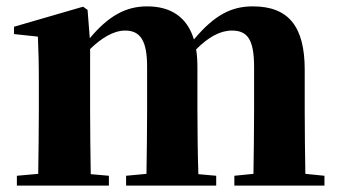

<svg xmlns="http://www.w3.org/2000/svg" viewBox="-20 -583 1065 603"><path d="M939 -37C938 -94 937 -179 937 -238V-364C937 -500 886 -563 774 -563C709 -563 655 -538 589 -459C568 -529 517 -563 442 -563C374 -563 320 -532 262 -463L255 -552L241 -562L24 -499V-476L99 -468C101 -419 102 -387 102 -321V-238C102 -182 101 -96 100 -37L33 -31V0H322V-31L265 -36C264 -95 263 -182 263 -238V-429C299 -464 337 -487 373 -487C421 -487 442 -455 442 -373V-238C442 -180 441 -95 440 -37L376 -31V0H659V-31L603 -36C601 -94 600 -179 600 -238V-370C600 -391 599 -410 596 -428C634 -466 671 -487 708 -487C756 -487 778 -461 778 -373V-238C778 -180 777 -95 776 -37L716 -31V0H999V-31Z"/></svg>

Font: Noto Serif TC Black
Style: Regular
Weight: 900
Version: Version 1.001;PS 1.001;hotconv 16.6.54;makeotf.lib2.5.65590